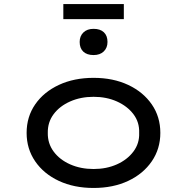

<svg xmlns="http://www.w3.org/2000/svg" viewBox="-20 -922 927 952"><path d="M444 10Q347 10 272 -25Q197 -60 154.5 -122Q112 -184 112 -263Q112 -343 154.5 -404.5Q197 -466 272 -501Q347 -536 444 -536Q541 -536 615.5 -501Q690 -466 732.5 -404.5Q775 -343 775 -263Q775 -184 732.5 -122Q690 -60 615.5 -25Q541 10 444 10ZM444 -84Q508 -84 559.5 -107Q611 -130 641.5 -170.5Q672 -211 670 -263Q672 -316 641.5 -356Q611 -396 559.5 -419Q508 -442 444 -442Q380 -442 328 -419Q276 -396 246 -356Q216 -316 217 -263Q216 -211 246 -170.5Q276 -130 328 -107Q380 -84 444 -84ZM444 -649Q411 -649 393 -666Q375 -683 375 -714Q375 -743 393.5 -761Q412 -779 444 -779Q477 -779 495 -762Q513 -745 513 -714Q513 -685 494.5 -667Q476 -649 444 -649ZM294 -827V-902H594V-827Z"/></svg>

Font: Lexend Tera
Style: Regular
Weight: 400
Designer: Bonnie Shaver-Troup, Thomas Jockin
Foundry: Lexend
Version: Version 1.007